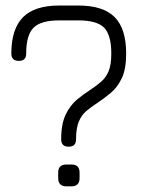

<svg xmlns="http://www.w3.org/2000/svg" viewBox="-20 -658 524 678"><path d="M222.5 -140C222.5 -140 222.5 -140 222.5 -140C205 -140 196 -148.5 196 -166C196 -166 196 -166 196 -166C196 -202.5 201.5 -231.5 212 -253.5C222.5 -275.5 236 -293 251.5 -306C267 -319 282 -330 297 -339.5C297 -339.5 297 -339.5 297 -339.5C311.5 -349 325 -359 336.5 -369C348 -378.5 357 -391 363.5 -406.5C370 -422 373 -442.5 373 -469C373 -469 373 -469 373 -469C373 -512.5 364.5 -543 347.5 -560.5C330.5 -577.5 300 -586 256.5 -586C256.5 -586 256.5 -586 256.5 -586C256.5 -586 189.5 -586 189.5 -586C146 -586 115.5 -577.5 98.5 -560C81 -542.5 72.5 -512.5 72.5 -469C72.5 -469 72.5 -469 72.5 -469C72.5 -451.5 64 -443 46.5 -443C46.5 -443 46.5 -443 46.5 -443C29 -443 20 -451.5 20 -469C20 -469 20 -469 20 -469C20 -527 34 -570 61.5 -597.5C89 -625 131.5 -638.5 189.5 -638.5C189.5 -638.5 189.5 -638.5 189.5 -638.5C189.5 -638.5 256.5 -638.5 256.5 -638.5C315 -638.5 357.5 -625 385 -597.5C412 -570 425.5 -527.5 425.5 -469C425.5 -469 425.5 -469 425.5 -469C425.5 -432.5 420.5 -403.5 410 -381.5C399.5 -359.5 386 -342 370.5 -329.5C355 -316.5 339.5 -305 325 -295.5C325 -295.5 325 -295.5 325 -295.5C310.5 -286 297 -276 285.5 -266.5C274 -257 265 -244.5 258.5 -229C252 -213.5 248.5 -192.5 248.5 -166C248.5 -166 248.5 -166 248.5 -166C248.5 -148.5 240 -140 222.5 -140ZM233 0C233 0 214 0 214 0C195 0 185.5 -10 185.5 -29.5C185.5 -29.5 185.5 -29.5 185.5 -29.5C185.5 -29.5 185.5 -48.5 185.5 -48.5C185.5 -67.5 195 -77 214 -77C214 -77 214 -77 214 -77C214 -77 233 -77 233 -77C251.5 -77 261 -67.5 261 -48.5C261 -48.5 261 -48.5 261 -48.5C261 -48.5 261 -29.5 261 -29.5C261 -10 251.5 0 233 0C233 0 233 0 233 0Z"/></svg>

Font: Jura-Fortis-Regular
Style: Regular
Weight: 500
Designer: Daniel Johnson, Alexei Vanyashin, Mirko Velimirovic
Foundry: Daniel Johnson
Version: ""